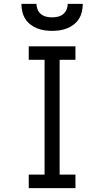

<svg xmlns="http://www.w3.org/2000/svg" viewBox="-20 -975 540 995"><path d="M129 0V-70H211V-665H129V-735H371V-665H289V-70H371V0ZM250 -815Q230 -815 210 -818Q190 -821 171.5 -828.5Q153 -836 137 -848.5Q121 -861 110.5 -878Q100 -895 95.5 -915Q91 -935 91 -955H169Q169 -940 175 -925.5Q181 -911 193 -901.5Q205 -892 220 -888.5Q235 -885 250 -885Q265 -885 280 -888.5Q295 -892 307 -901.5Q319 -911 325 -925.5Q331 -940 331 -955H409Q409 -935 404.5 -915Q400 -895 389.5 -878Q379 -861 363 -848.5Q347 -836 328.5 -828.5Q310 -821 290 -818Q270 -815 250 -815Z"/></svg>

Font: Zed Mono
Style: Regular
Weight: 400
Monospace: yes
Designer: Belleve Invis
Foundry: Belleve Invis
Version: Version 1.0.0; ttfautohint (v1.8.4)